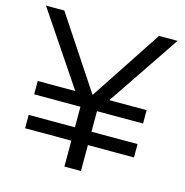

<svg xmlns="http://www.w3.org/2000/svg" viewBox="-107 -830 894 930"><g transform="rotate(15 339.5 -365.0)"><path d="M298 0V-302L10 -730H102L339 -372H341L577 -730H670L381 -302V0ZM66 -130V-197H612V-130ZM66 -300V-367H612V-300Z"/></g></svg>

Font: M PLUS 2 Thin
Style: Regular
Weight: 400
Version: Version 1.001